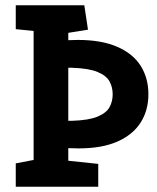

<svg xmlns="http://www.w3.org/2000/svg" viewBox="-20 -711 596 731"><path d="M40 0V-89L108 -102V-593L40 -600V-691H301L315 -598L240 -586V-558L276 -559Q366 -559 426 -533Q486 -507 515.5 -460.5Q545 -414 545 -352Q545 -291 515.5 -244.5Q486 -198 427 -172Q368 -146 279 -146L240 -147V-99L354 -87V0ZM240 -251H253Q318 -253 351.5 -267Q385 -281 397 -303Q409 -325 409 -352Q409 -379 397 -401Q385 -423 351.5 -437Q318 -451 253 -453H240Z"/></svg>

Font: Kreon
Style: Bold
Weight: 700
Designer: Julia Petretta
Foundry: Julia Petretta and Eli Heuer
Version: Version 2.002